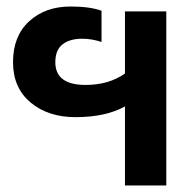

<svg xmlns="http://www.w3.org/2000/svg" viewBox="-20 -570 591 590"><path d="M364 -243Q305 -210 212 -210Q128 -210 74 -255Q20 -300 20 -379Q20 -459 69.5 -504.5Q119 -550 197 -550Q256 -550 292 -537V-441Q262 -451 233 -451Q194 -451 172 -433.5Q150 -416 150 -379Q150 -309 243 -309Q314 -309 364 -344V-535H491V0H364Z"/></svg>

Font: Prompt Medium
Style: Regular
Weight: 500
Designer: Katatrad Team
Foundry: CadsonDemak
Version: Version 1.000